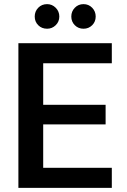

<svg xmlns="http://www.w3.org/2000/svg" viewBox="-20 -909 616 929"><path d="M69 0V-700H521V-603H189V-402H491V-307H189V-97H521V0ZM208 -770Q182 -770 165 -787Q148 -804 148 -829Q148 -854 165 -871.5Q182 -889 208 -889Q232 -889 249.5 -871.5Q267 -854 267 -829Q267 -804 249.5 -787Q232 -770 208 -770ZM384 -770Q359 -770 342 -787Q325 -804 325 -829Q325 -854 342 -871.5Q359 -889 384 -889Q409 -889 426 -871.5Q443 -854 443 -829Q443 -804 426 -787Q409 -770 384 -770Z"/></svg>

Font: DM Sans 24pt SemiBold
Style: Regular
Weight: 600
Designer: Colophon Foundry, Jonny Pinhorn
Foundry: Colophon Foundry
Version: Version 4.004;gftools[0.9.30]